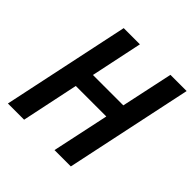

<svg xmlns="http://www.w3.org/2000/svg" viewBox="-187 -864 1014 1014"><g transform="rotate(45 320.0 -357.0)"><path d="M19 0H140L207 -319H435L367 0H489L640 -714H519L457 -424H230L291 -714H170Z"/></g></svg>

Font: Noto Sans SemiCondensed SemiBold
Style: Italic
Weight: 600
Width: 4
Italic angle: -12°
Designer: Monotype Design Team
Foundry: Monotype Imaging Inc.
Version: Version 2.013